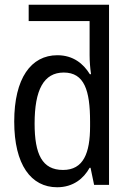

<svg xmlns="http://www.w3.org/2000/svg" viewBox="-20 -780 540 810"><path d="M221 10C289 10 333 -27 358 -72H362L377 0H440V-760H101V-691H358V-547C358 -523 360 -495 364 -467H359C332 -511 289 -547 222 -547C111 -547 40 -450 40 -267C40 -85 111 10 221 10ZM246 -63C158 -63 126 -129 126 -259C126 -400 164 -474 249 -474C336 -474 360 -398 360 -267V-247C360 -134 332 -63 246 -63Z"/></svg>

Font: Noto Sans Mono ExtraCondensed
Style: Regular
Weight: 400
Width: 2
Designer: Monotype Design Team
Foundry: Monotype Imaging Inc.
Version: Version 2.014